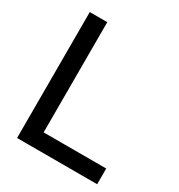

<svg xmlns="http://www.w3.org/2000/svg" viewBox="-171 -835 887 951"><g transform="rotate(30 272.5 -360.0)"><path d="M65.9 0V-720.2H166V-89.8H523.9V0Z"/></g></svg>

Font: Aspekta 450
Style: Regular
Weight: 450
Designer: Ivo Dolenc
Version: Version 2.000